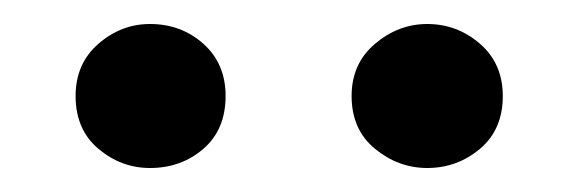

<svg xmlns="http://www.w3.org/2000/svg" viewBox="-20 -808 482 160"><path d="M105 -668Q81 -668 62 -684Q43 -700 43 -728Q43 -755 62 -771.5Q81 -788 105 -788Q131 -788 149.5 -771.5Q168 -755 168 -728Q168 -700 149.5 -684Q131 -668 105 -668ZM336 -668Q312 -668 292.5 -684Q273 -700 273 -728Q273 -755 292.5 -771.5Q312 -788 336 -788Q361 -788 380 -771.5Q399 -755 399 -728Q399 -700 380 -684Q361 -668 336 -668Z"/></svg>

Font: Noto Serif JP ExtraLight SemiBold
Style: Regular
Weight: 600
Version: Version 2.003-H1;hotconv 1.1.1;makeotfexe 2.6.0